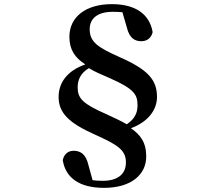

<svg xmlns="http://www.w3.org/2000/svg" viewBox="-20 -784 1040 927"><path d="M520 -764C395 -764 315 -703 315 -606C315 -544 342 -505 392 -473C305 -443 263 -385 263 -316C263 -241 309 -191 441 -133C547 -85 588 -60 588 0C588 52 554 89 476 89C457 89 441 88 427 86L407 13C394 -43 366 -56 335 -56C312 -56 290 -43 283 -11C296 74 363 123 482 123C616 123 686 57 686 -28C686 -97 658 -133 612 -165C692 -194 738 -251 738 -316C738 -399 694 -448 558 -508C455 -554 413 -580 413 -643C413 -692 447 -727 525 -727C544 -727 559 -726 571 -725L592 -653C605 -597 633 -585 663 -585C687 -585 710 -598 717 -629C702 -716 634 -764 520 -764ZM592 -184C562 -201 537 -213 493 -233C379 -283 355 -309 355 -362C355 -398 368 -430 409 -455C439 -437 463 -427 507 -408C628 -355 644 -328 644 -275C644 -236 628 -208 592 -184Z"/></svg>

Font: Noto Serif JP
Style: Bold
Weight: 700
Designer: Ryoko NISHIZUKA 西塚涼子 (kana & ideographs); Frank Grießhammer (Latin, Greek & Cyrillic); Wenlong ZHANG 张文龙 (bopomofo); San
Foundry: Adobe
Version: Version 2.001;hotconv 1.1.0;makeotfexe 2.6.0